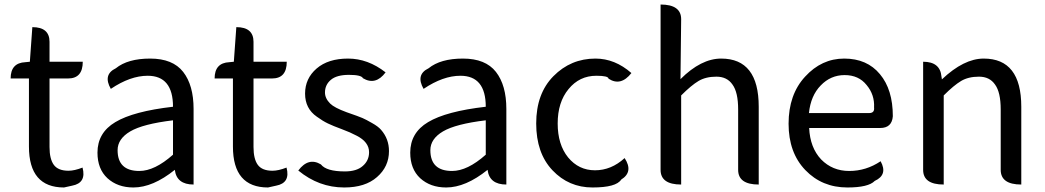

<svg xmlns="http://www.w3.org/2000/svg" viewBox="-20 -816 4621 849"><path d="M263 13Q108 13 108 -168V-469H27Q27 -538 92 -541L112 -543L123 -696Q199 -696 199 -631V-543H346Q346 -469 281 -469H199V-166Q199 -113 218 -87Q237 -61 283 -61Q309 -61 345 -75Q363 -7 299 5Z M570 13Q500 13 455 -28Q411 -69 411 -141Q411 -229 490 -276Q570 -324 745 -344Q745 -481 633 -481Q556 -481 470 -423Q434 -486 492 -514Q545 -557 644 -557Q744 -557 790 -498Q836 -439 836 -334V0Q761 0 753 -65Q656 13 570 13ZM596 -60Q664 -60 745 -132V-284Q612 -268 556 -235Q500 -202 500 -152Q500 -60 596 -60Z M1165 13Q1010 13 1010 -168V-469H929Q929 -538 994 -541L1014 -543L1025 -696Q1101 -696 1101 -631V-543H1248Q1248 -469 1183 -469H1101V-166Q1101 -113 1120 -87Q1139 -61 1185 -61Q1211 -61 1247 -75Q1265 -7 1201 5Z M1502 13Q1390 13 1299 -62Q1344 -122 1399 -89Q1423 -58 1505 -58Q1557 -58 1584 -82Q1612 -106 1612 -143Q1612 -188 1557 -216Q1529 -231 1491 -245Q1453 -259 1430 -270Q1407 -281 1381 -300Q1329 -336 1329 -402Q1329 -469 1380 -513Q1431 -557 1519 -557Q1607 -557 1685 -496Q1641 -437 1585 -470Q1578 -485 1523 -485Q1469 -485 1443 -463Q1417 -441 1417 -407Q1417 -381 1440 -358Q1458 -340 1512 -320Q1567 -301 1583 -294Q1599 -287 1625 -272Q1652 -257 1665 -242Q1700 -202 1700 -148Q1700 -79 1647 -33Q1595 13 1502 13Z M1953 13Q1883 13 1838 -28Q1794 -69 1794 -141Q1794 -229 1873 -276Q1953 -324 2128 -344Q2128 -481 2016 -481Q1939 -481 1853 -423Q1817 -486 1875 -514Q1928 -557 2027 -557Q2127 -557 2173 -498Q2219 -439 2219 -334V0Q2144 0 2136 -65Q2039 13 1953 13ZM1979 -60Q2047 -60 2128 -132V-284Q1995 -268 1939 -235Q1883 -202 1883 -152Q1883 -60 1979 -60Z M2742 -117Q2782 -56 2727 -22Q2705 13 2600 13Q2495 13 2423 -63Q2351 -139 2351 -270Q2351 -402 2427 -479Q2504 -557 2613 -557Q2699 -557 2772 -493Q2725 -433 2671 -468Q2670 -481 2617 -481Q2542 -481 2494 -422Q2446 -364 2446 -270Q2446 -177 2492 -120Q2539 -63 2611 -63Q2683 -63 2742 -117Z M2992 0Q2901 0 2901 -65V-796Q2992 -796 2992 -731L2989 -466Q3080 -557 3169 -557Q3335 -557 3335 -344V0Q3244 0 3244 -65V-332Q3244 -408 3219 -442Q3195 -477 3148 -477Q3101 -477 3069 -458Q3037 -439 2992 -394V0Z M3727 13Q3615 13 3541 -64Q3467 -141 3467 -269Q3467 -398 3540 -477Q3613 -557 3713 -557Q3814 -557 3871 -488Q3928 -420 3928 -302Q3924 -250 3872 -250H3558Q3562 -163 3611 -111Q3661 -60 3735 -60Q3810 -60 3874 -103Q3907 -43 3848 -16Q3820 13 3727 13ZM3557 -316H3823Q3848 -316 3845 -341Q3848 -397 3812 -440Q3777 -484 3715 -484Q3653 -484 3609 -438Q3565 -393 3557 -316Z M4153 0Q4062 0 4062 -65V-543Q4137 -543 4143 -478L4145 -465Q4242 -557 4330 -557Q4496 -557 4496 -344V0Q4405 0 4405 -65V-332Q4405 -408 4380 -442Q4356 -477 4309 -477Q4262 -477 4230 -458Q4198 -439 4153 -394V0Z"/></svg>

Font: Swei Toothpaste CJK TC
Style: Regular
Weight: 400
Version: Version 1.0